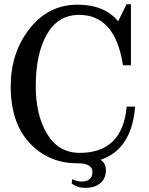

<svg xmlns="http://www.w3.org/2000/svg" viewBox="-20 -768 713 918"><path d="M350.1 12.7Q212.4 12.7 121.8 -84Q31.2 -180.7 31.2 -355Q31.2 -515.6 121.3 -630.6Q211.4 -745.6 351.1 -745.6Q479 -745.6 544.9 -666.5L585 -747.6H606V-456.1H567.9Q531.2 -696.8 358.4 -696.8Q257.3 -696.8 204.1 -603.8Q150.9 -510.7 150.9 -356Q150.9 -217.3 205.6 -127.2Q260.3 -37.1 361.3 -37.1Q565.4 -37.1 585.9 -258.3H626Q609.9 -54.2 460.9 -3.9Q486.3 12.7 486.3 45.9Q486.3 87.9 456.1 110.8Q430.2 130.4 389.6 130.4Q349.6 130.4 322.8 108.9L324.7 88.9Q351.1 100.1 368.2 100.1Q421.9 100.1 421.9 53.7Q421.9 12.7 350.1 12.7Z"/></svg>

Font: Munson
Style: Regular
Weight: 400
Designer: Paul James MIller
Foundry: High-Logic / Made with FontCreator
Version: Version 2.10;May 5, 2019;FontCreator 11.5.0.2430 64-bit